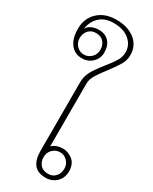

<svg xmlns="http://www.w3.org/2000/svg" viewBox="-261 -937 793 998"><g transform="rotate(30 135.5 -438.0)"><path d="M117 -97V-509Q117 -546 134 -576.5Q151 -607 185 -649Q215 -686 229.5 -710.5Q244 -735 244 -762Q244 -806 209.5 -835Q175 -864 116 -864Q64 -864 33 -836Q2 -808 -5 -761Q7 -780 27 -787.5Q47 -795 66 -795Q105 -795 127 -771Q149 -747 149 -706Q149 -671 124 -646.5Q99 -622 61 -622Q18 -622 -7 -655Q-32 -688 -32 -745Q-32 -808 9.5 -847Q51 -886 119 -886Q188 -886 230.5 -852.5Q273 -819 273 -761Q273 -731 256.5 -703Q240 -675 208 -633Q179 -596 164 -570.5Q149 -545 149 -520V-143Q160 -155 177 -161Q194 -167 213 -167Q244 -167 271.5 -145.5Q299 -124 299 -79Q299 -40 273 -15Q247 10 210 10Q160 10 138.5 -18.5Q117 -47 117 -97ZM124 -708Q124 -736 108 -754.5Q92 -773 61 -773Q33 -773 16.5 -754Q0 -735 0 -708Q0 -681 18 -662.5Q36 -644 61 -644Q87 -644 105.5 -662.5Q124 -681 124 -708ZM271 -79Q271 -106 253 -124.5Q235 -143 210 -143Q184 -143 165.5 -124.5Q147 -106 147 -79Q147 -51 163 -32.5Q179 -14 210 -14Q238 -14 254.5 -33Q271 -52 271 -79Z"/></g></svg>

Font: Taviraj Thin
Style: Regular
Weight: 100
Designer: Katatrad Team
Foundry: CadsonDemak
Version: Version 1.030